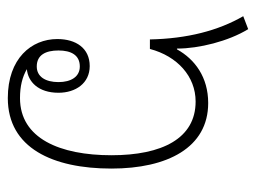

<svg xmlns="http://www.w3.org/2000/svg" viewBox="-104 -560 671 504"><g transform="rotate(90 232.0 -307.5)"><path d="M237 8C368 8 422 -110 422 -264C422 -411 367 -518 250 -518C182 -518 135 -483 109 -436H107V-437C107 -493 88 -571 56 -623L22 -610C60 -544 81 -463 83 -365H108C127 -437 180 -485 246 -485C343 -485 387 -397 387 -264C387 -129 343 -24 237 -24C206 -24 182 -30 161 -42C194 -45 223 -72 223 -125C223 -170 198 -207 153 -207C106 -207 82 -171 82 -122C82 -54 133 8 237 8ZM154 -68C124 -68 112 -91 112 -125C112 -158 124 -181 154 -181C181 -181 195 -158 195 -125C195 -91 181 -68 154 -68Z"/></g></svg>

Font: Noto Sans Thai Looped Condensed ExtraLight
Style: Regular
Weight: 200
Width: 3
Designer: Sasikarn Vongin, Ben Mitchell
Foundry: The Fontpad Ltd
Version: Version 1.001